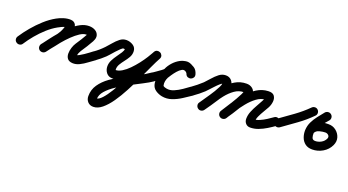

<svg xmlns="http://www.w3.org/2000/svg" viewBox="-87 -788 2898 1600"><g transform="rotate(20 1362.5 12.5)"><path d="M31 33Q23 46 7.5 49Q-8 52 -21 43Q-34 35 -37 19.5Q-40 4 -31 -9Q-1 -55 38.5 -102Q78 -149 123.5 -190Q169 -231 218 -258Q244 -273 277.5 -283Q311 -293 340 -291Q369 -289 382 -266.5Q395 -244 381 -194Q370 -154 344.5 -115Q319 -76 289 -40Q259 -4 234 30Q234 30 234 30Q234 30 234 30Q224 42 209 44Q194 46 181 37Q169 27 167 12Q165 -3 174 -16Q196 -44 224 -77.5Q252 -111 276 -146.5Q300 -182 309 -214Q312 -225 310.5 -228Q309 -231 315 -225Q318 -222 323 -220Q323 -220 320 -220Q319 -220 318 -219.5Q317 -219 316 -219Q300 -215 284 -207.5Q268 -200 254 -192Q211 -168 170 -131Q129 -94 93.5 -51.5Q58 -9 31 33Q31 33 31 33Q31 33 31 33ZM234 29Q225 42 209.5 44Q194 46 182 37Q169 28 167 12.5Q165 -3 174 -15Q194 -42 221 -77.5Q248 -113 280.5 -151Q313 -189 349.5 -221.5Q386 -254 424 -274Q462 -294 500 -294Q531 -294 554 -281Q577 -268 584.5 -244Q592 -220 575 -189Q575 -189 575 -189Q575 -188 575 -188Q559 -159 541.5 -131Q524 -103 505 -75Q499 -65 493 -51.5Q487 -38 488 -26Q488 -23 482 -27Q476 -31 479 -30Q488 -30 505 -39Q522 -48 541 -61Q560 -74 577.5 -87Q595 -100 605 -108Q605 -108 605 -108Q605 -108 605 -108Q618 -117 633.5 -114Q649 -111 658 -99Q667 -86 664 -70.5Q661 -55 649 -46Q625 -30 595.5 -7.5Q566 15 534.5 30.5Q503 46 473 44Q441 42 427.5 24Q414 6 414 -20Q414 -46 422.5 -72.5Q431 -99 443 -117Q460 -143 477 -169.5Q494 -196 509 -224Q509 -224 509 -223Q509 -223 509 -223Q513 -231 516.5 -224Q520 -217 512 -218Q506 -219 500 -219Q476 -219 445.5 -199Q415 -179 383 -148Q351 -117 322 -82Q293 -47 270 -17Q247 13 234 29Q234 29 234 29Q234 29 234 29Z M648 -46Q636 -37 620.5 -40Q605 -43 596 -56Q587 -68 590 -83.5Q593 -99 606 -108Q648 -137 686 -177Q705 -197 727.5 -224Q750 -251 775.5 -271Q801 -291 832 -291Q864 -291 892 -273Q920 -255 920 -219Q920 -192 906.5 -168.5Q893 -145 875.5 -123Q858 -101 844.5 -78.5Q831 -56 831 -32Q831 -30 832 -26.5Q833 -23 832 -24Q830 -25 830 -25Q857 -25 887 -43.5Q917 -62 946 -91.5Q975 -121 1001 -154.5Q1027 -188 1047 -220Q1067 -252 1079 -274Q1087 -291 1102 -293.5Q1117 -296 1129 -289Q1142 -282 1148 -268.5Q1154 -255 1145 -239Q1126 -205 1101 -150.5Q1076 -96 1046 -32Q1016 32 982.5 95.5Q949 159 912.5 211.5Q876 264 837.5 295.5Q799 327 760 327Q729 327 710.5 306.5Q692 286 692 256Q692 199 723 154Q754 109 804 73Q854 37 912 6.5Q970 -24 1025.5 -51.5Q1081 -79 1121 -108Q1134 -117 1149.5 -114Q1165 -111 1174 -99Q1183 -86 1180 -70.5Q1177 -55 1165 -46Q1133 -24 1084 1Q1035 26 980 55Q925 84 876.5 116Q828 148 797.5 183Q767 218 767 256Q767 258 763.5 255Q760 252 760 252Q782 252 810.5 221Q839 190 869.5 139.5Q900 89 931 28.5Q962 -32 990.5 -91.5Q1019 -151 1041.5 -200Q1064 -249 1079 -275Q1088 -291 1102.5 -294Q1117 -297 1130 -290Q1142 -284 1148 -270Q1154 -256 1145 -240Q1129 -209 1104.5 -170.5Q1080 -132 1048.5 -93Q1017 -54 981 -22Q945 10 906.5 30Q868 50 830 50Q795 50 775.5 25.5Q756 1 756 -32Q756 -60 769.5 -86.5Q783 -113 800.5 -137Q818 -161 831.5 -182Q845 -203 845 -219Q845 -221 846.5 -217Q848 -213 847 -213Q841 -216 832 -216Q825 -216 809.5 -201.5Q794 -187 775.5 -166.5Q757 -146 742 -128.5Q727 -111 721 -106Q686 -73 648 -46Q648 -46 648 -46Q648 -46 648 -46Z M1163 -46Q1150 -37 1135 -40.5Q1120 -44 1112 -57Q1103 -70 1106.5 -85Q1110 -100 1123 -108Q1133 -115 1153.5 -129Q1174 -143 1191.5 -156Q1209 -169 1211 -173Q1224 -204 1250 -233Q1276 -262 1309.5 -279.5Q1343 -297 1379 -293Q1379 -293 1382 -293Q1385 -292 1385 -292Q1417 -283 1438 -268.5Q1459 -254 1469 -220Q1474 -202 1466 -190Q1458 -178 1445 -173Q1432 -169 1418 -174Q1404 -179 1398 -196Q1396 -202 1393 -205Q1393 -205 1394 -204Q1394 -203 1394 -203Q1392 -206 1390 -208Q1388 -210 1385 -212Q1385 -212 1385 -212Q1384 -213 1384 -213Q1368 -225 1349 -214.5Q1330 -204 1312 -183Q1294 -162 1280.5 -141.5Q1267 -121 1261 -111Q1261 -111 1262 -112Q1262 -112 1262 -112Q1254 -97 1250.5 -78Q1247 -59 1251 -42Q1252 -34 1264.5 -30Q1277 -26 1283 -25Q1283 -25 1283 -25Q1283 -25 1283 -25Q1314 -19 1348 -33.5Q1382 -48 1413 -69.5Q1444 -91 1467 -108Q1480 -117 1495.5 -114Q1511 -111 1520 -99Q1529 -86 1526 -70.5Q1523 -55 1511 -46Q1477 -23 1437.5 2.5Q1398 28 1355.5 42.5Q1313 57 1269 49Q1270 49 1269 49Q1269 49 1269 49Q1238 43 1211 25Q1184 7 1177 -26Q1171 -56 1176.5 -88.5Q1182 -121 1196 -148Q1196 -148 1196 -148Q1197 -149 1197 -149Q1213 -176 1237 -208.5Q1261 -241 1292 -265Q1323 -289 1357.5 -294.5Q1392 -300 1428 -273Q1428 -273 1427 -274Q1427 -274 1427 -274Q1433 -270 1438 -265.5Q1443 -261 1448 -257Q1448 -257 1448 -256Q1449 -255 1449 -255Q1461 -241 1468 -222Q1474 -205 1466 -192.5Q1458 -180 1444 -176Q1430 -171 1416 -176Q1402 -181 1397 -198Q1393 -212 1384.5 -214.5Q1376 -217 1365 -220Q1365 -220 1368 -219Q1371 -219 1371 -219Q1353 -221 1334 -208Q1315 -195 1300.5 -176.5Q1286 -158 1279 -143Q1271 -125 1250 -106.5Q1229 -88 1204.5 -72.5Q1180 -57 1163 -46Q1163 -46 1163 -46Q1163 -46 1163 -46Z M1458 -56Q1449 -68 1452 -83.5Q1455 -99 1468 -108Q1516 -142 1558 -181Q1578 -201 1601.5 -228.5Q1625 -256 1652 -277Q1679 -298 1711 -298Q1743 -298 1762 -276.5Q1781 -255 1781 -224Q1781 -200 1765 -164.5Q1749 -129 1725.5 -91.5Q1702 -54 1678.5 -20.5Q1655 13 1641 33Q1641 33 1641 33Q1641 33 1641 33Q1632 46 1616.5 49Q1601 52 1589 43Q1576 34 1573 18.5Q1570 3 1579 -9Q1587 -21 1602 -42.5Q1617 -64 1635 -90.5Q1653 -117 1669 -143.5Q1685 -170 1695.5 -191.5Q1706 -213 1706 -224Q1706 -225 1705 -226.5Q1704 -228 1709 -224Q1710 -223 1711 -223Q1703 -223 1686.5 -208.5Q1670 -194 1651.5 -174Q1633 -154 1617 -137Q1601 -120 1595 -114Q1556 -78 1510 -46Q1498 -37 1482.5 -40Q1467 -43 1458 -56ZM1641 33Q1632 46 1616.5 49Q1601 52 1589 43Q1576 34 1573 18.5Q1570 3 1579 -9Q1608 -50 1640 -98.5Q1672 -147 1710.5 -191.5Q1749 -236 1795.5 -264Q1842 -292 1898 -292Q1928 -292 1950 -274.5Q1972 -257 1972 -225Q1972 -202 1956.5 -167Q1941 -132 1918 -93Q1895 -54 1872.5 -20Q1850 14 1836 34Q1836 34 1836 34Q1836 34 1836 34Q1828 47 1813 50.5Q1798 54 1785 45Q1772 37 1768.5 22Q1765 7 1774 -6Q1781 -17 1795.5 -40Q1810 -63 1827.5 -91.5Q1845 -120 1861 -147.5Q1877 -175 1887 -196Q1897 -217 1897 -225Q1897 -224 1898 -223Q1898 -222 1899 -220Q1903 -214 1901 -215.5Q1899 -217 1898 -217Q1856 -217 1818.5 -190.5Q1781 -164 1749 -123.5Q1717 -83 1690 -40.5Q1663 2 1641 33Q1641 33 1641 33Q1641 33 1641 33ZM1837 34Q1829 47 1814 51Q1799 55 1785 47Q1772 39 1768 24Q1764 9 1772 -5Q1796 -45 1828.5 -94Q1861 -143 1901 -188.5Q1941 -234 1988 -263.5Q2035 -293 2088 -295Q2127 -297 2142 -276.5Q2157 -256 2154 -226Q2151 -196 2137 -170Q2125 -148 2109 -121.5Q2093 -95 2080.5 -68Q2068 -41 2068 -16Q2068 -19 2065 -23Q2058 -32 2049 -32Q2048 -32 2048 -33Q2075 -33 2104 -45.5Q2133 -58 2160 -75.5Q2187 -93 2208 -108Q2208 -108 2208 -108Q2208 -108 2208 -108Q2221 -117 2236 -114Q2251 -111 2260 -98Q2269 -85 2266 -70Q2263 -55 2250 -46Q2222 -26 2188.5 -5.5Q2155 15 2119.5 28.5Q2084 42 2048 42Q2023 42 2008 25Q1993 8 1993 -16Q1993 -49 2006.5 -82Q2020 -115 2038 -146Q2056 -177 2071 -206Q2077 -217 2080 -226Q2081 -228 2080.5 -231.5Q2080 -235 2082 -233Q2084 -230 2088 -225Q2092 -220 2090 -220Q2051 -219 2013 -191Q1975 -163 1941.5 -121.5Q1908 -80 1881 -38Q1854 4 1837 34Q1837 34 1837 34Q1837 34 1837 34Z M2228 -54Q2219 -67 2222 -82Q2225 -97 2237 -106Q2298 -149 2359.5 -193.5Q2421 -238 2473 -290Q2473 -290 2473 -290Q2473 -290 2473 -290Q2484 -301 2499.5 -301.5Q2515 -302 2526 -291Q2537 -280 2537.5 -264.5Q2538 -249 2527 -238Q2472 -182 2408 -136Q2344 -90 2281 -45Q2268 -36 2252.5 -38.5Q2237 -41 2228 -54Z M2591 -289Q2601 -300 2616.5 -301.5Q2632 -303 2644 -293Q2656 -283 2657.5 -267.5Q2659 -252 2649 -240Q2631 -219 2611 -196Q2591 -173 2577 -147.5Q2563 -122 2562 -92Q2562 -92 2562 -92Q2562 -92 2562 -92Q2562 -93 2562 -93Q2561 -74 2567 -56Q2573 -38 2596 -38Q2623 -38 2648 -52Q2673 -66 2685 -91Q2693 -109 2681.5 -121.5Q2670 -134 2652 -134Q2652 -134 2652 -134Q2652 -134 2652 -134Q2652 -134 2652 -134Q2652 -134 2652 -134Q2631 -134 2602 -126.5Q2573 -119 2562 -97Q2562 -97 2562 -97Q2562 -97 2562 -97Q2555 -83 2540.5 -77.5Q2526 -72 2512 -79Q2498 -86 2492.5 -100.5Q2487 -115 2494 -129Q2515 -173 2561 -191Q2607 -209 2652 -208Q2652 -208 2652 -208Q2652 -208 2652 -208Q2652 -208 2652 -208Q2652 -208 2652 -208Q2691 -209 2720 -186.5Q2749 -164 2759.5 -130Q2770 -96 2753 -59Q2732 -14 2688.5 11.5Q2645 37 2596 37Q2558 37 2533.5 18.5Q2509 0 2497.5 -30.5Q2486 -61 2487 -95Q2487 -95 2487 -96Q2487 -96 2487 -96Q2487 -96 2487 -96Q2489 -135 2505 -168Q2521 -201 2544 -230.5Q2567 -260 2591 -289Q2591 -289 2591 -289Q2591 -289 2591 -289Z"/></g></svg>

Font: FRB American Cursive Guidelines Extrabold
Style: Bold Italic
Weight: 800
Italic angle: -25°
Version: Version 2.0;Modular Font Editor K font №1